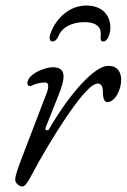

<svg xmlns="http://www.w3.org/2000/svg" viewBox="-20 -657 458 694"><path d="M292 -637C224 -637 176 -581 161 -531C157 -518 160 -507 170 -507C180 -507 188 -518 192 -528C202 -554 235 -577 285 -577C335 -577 347 -553 344 -528C343 -518 343 -507 353 -507C363 -507 371 -518 375 -531C389 -578 367 -637 292 -637ZM60 17C76 17 86 -11 122 -75C144 -114 283 -355 333 -355C347 -355 352 -343 352 -323C352 -302 357 -288 368 -288C396 -288 418 -332 418 -369C418 -396 405 -419 371 -419C324 -419 237 -327 157 -190C156 -187 153 -186 150 -186C146 -186 142 -190 145 -196L190 -309C214 -369 225 -414 170 -414C142 -414 79 -389 79 -356C79 -349 83 -346 88 -346C91 -346 93 -346 96 -348C105 -353 125 -359 144 -359C157 -359 156 -341 150 -324L58 -84C44 -46 35 -23 35 -7C35 5 50 17 60 17Z"/></svg>

Font: EB Garamond
Style: Italic
Weight: 400
Italic angle: -17.2°
Designer: Georg Duffner and Octavio Pardo
Foundry: Georg Duffner
Version: Version 1.000;PS 001.000;hotconv 1.0.88;makeotf.lib2.5.64775